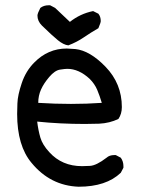

<svg xmlns="http://www.w3.org/2000/svg" viewBox="-20 -702 540 728"><path d="M278 6Q171 2 100 -84Q45 -149 45 -270Q45 -279 46 -310Q47 -341 62.5 -387Q78 -433 110 -465Q162 -518 233 -518Q242 -518 266 -516Q321 -510 380 -449Q442 -385 442 -296Q442 -270 429 -251Q396 -235 356 -233L302 -232Q207 -232 121 -241Q125 -208 133 -180.5Q141 -153 167 -125Q215 -72 291 -72Q296 -72 320.5 -73Q345 -74 384 -104Q395 -114 413 -114H419L438 -104Q448 -90 448 -72V-66L438 -47Q383 6 278 6ZM249 -308Q309 -308 366 -312Q358 -339 348.5 -361.5Q339 -384 320 -403Q279 -441 235 -441Q227 -441 207.5 -438Q188 -435 167 -410.5Q146 -386 135.5 -362.5Q125 -339 125 -312Q189 -308 249 -308ZM239 -530Q221 -532 199.5 -549.5Q178 -567 139 -605Q122 -622 122 -643Q122 -651 133 -672Q146 -682 164 -682H170L189 -672L245 -619Q284 -650 333 -660L353 -650Q362 -639 362 -622Q362 -616 353 -595Q325 -579 298 -560.5Q271 -542 239 -530Z"/></svg>

Font: Xiaolai Mono SC
Style: Regular
Weight: 400
Monospace: yes
Designer: LXGW / Nozomi Seto
Version: Version 3.113;September 30, 2024